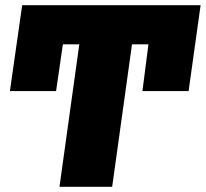

<svg xmlns="http://www.w3.org/2000/svg" viewBox="-20 -716 789 736"><path d="M208 0 284 -546H221L195 -367H18L65 -696H749L703 -367H526L549 -546H486L410 0Z"/></svg>

Font: Fira Sans Black
Style: Italic
Weight: 900
Italic angle: -8°
Designer: Carrois Corporate & Edenspiekermann AG
Foundry: Carrois Corporate GbR & Edenspiekermann AG
Version: Version 4.203